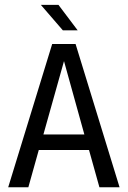

<svg xmlns="http://www.w3.org/2000/svg" viewBox="-20 -790 540 810"><path d="M250 -532.2 163.1 -222.7H335.9ZM200.2 -604.5H298.8L484.4 0H399.4L355.5 -157.2H143.6L99.6 0H14.6ZM226.6 -769.5 307.6 -662.1H245.1L152.3 -769.5Z"/></svg>

Font: BabelStone Xiangqi
Style: Regular
Weight: 400
Designer: Andrew West
Foundry: BabelStone
Version: Version 11.000 June 09, 2018